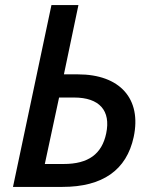

<svg xmlns="http://www.w3.org/2000/svg" viewBox="-20 -734 601 754"><path d="M31 0H225C383 0 477 -66 505 -196C537 -346 451 -442 286 -442H231L288 -714H182ZM156 -90 212 -351H271C370 -351 416 -300 397 -210C380 -129 327 -90 230 -90Z"/></svg>

Font: Noto Sans Medium
Style: Italic
Weight: 500
Italic angle: -12°
Designer: Monotype Design Team
Foundry: Monotype Imaging Inc.
Version: Version 2.013